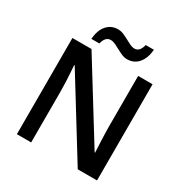

<svg xmlns="http://www.w3.org/2000/svg" viewBox="-202 -1072 1188 1234"><g transform="rotate(30 391.5 -455.0)"><path d="M94.2 0ZM689 0H545.9L194.8 -568.8H190.9L193.4 -537.1Q200.2 -446.3 200.2 -371.1V0H94.2V-713.9H235.8L585.9 -147.9H588.9Q587.9 -159.2 585 -229.7Q582 -300.3 582 -339.8V-713.9H689ZM465.8 -771Q445.3 -771 425.5 -779.5Q405.8 -788.1 386.7 -798.6Q367.7 -809.1 349.6 -817.6Q331.5 -826.2 314.9 -826.2Q275.4 -826.2 261.7 -770H202.1Q208 -837.9 240 -873.5Q272 -909.2 321.8 -909.2Q342.8 -909.2 362.8 -900.6Q382.8 -892.1 401.9 -881.6Q420.9 -871.1 438.7 -862.5Q456.5 -854 473.1 -854Q511.7 -854 524.9 -910.2H585.9Q580.1 -844.7 548.3 -807.9Q516.6 -771 465.8 -771Z"/></g></svg>

Font: Open Sans Semibold
Style: Regular
Weight: 600
Foundry: Ascender Corporation
Version: Version 1.10